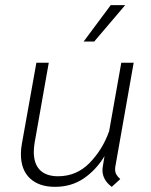

<svg xmlns="http://www.w3.org/2000/svg" viewBox="-20 -713 587 744"><path d="M426 -57Q426 -46 430.5 -37.5Q435 -29 446 -19L413 11Q377 -16 377 -54Q377 -60 379 -72L385 -108Q353 -55 305 -22Q257 11 193 11Q131 11 96 -22Q61 -55 61 -116Q61 -137 65 -157L121 -470H169L114 -159Q111 -140 111 -124Q111 -78 135 -54Q159 -30 205 -30Q277 -30 327.5 -82Q378 -134 403 -205L450 -470H498L427 -68Q426 -64 426 -57ZM409 -693H465L345 -552H304Z"/></svg>

Font: KoHo Light
Style: Italic
Weight: 300
Italic angle: -10°
Version: Version 1.000; ttfautohint (v1.6)